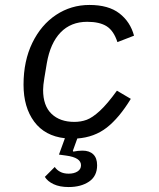

<svg xmlns="http://www.w3.org/2000/svg" viewBox="-20 -548 640 775"><path d="M521 -404 454 -378Q439 -424 410.5 -442Q382 -460 332 -460Q266 -460 224.5 -417Q183 -374 169 -293L159 -233Q154 -203 154 -185Q154 -121 188 -88.5Q222 -56 280 -56Q307 -56 330 -64.5Q353 -73 383 -100.5Q413 -128 452 -182L508 -149Q461 -72 411 -33Q361 6 292 11L274 61L276 64Q295 60 313 60Q341 60 356.5 75Q372 90 372 119Q372 163 339.5 185Q307 207 257 207Q221 207 196.5 195.5Q172 184 161 166L201 126Q209 138 223 145.5Q237 153 257 153Q279 153 293 144Q307 135 307 119Q307 88 247 80L218 76L242 10Q161 1 118 -57Q75 -115 75 -206Q75 -302 110.5 -375Q146 -448 206.5 -488Q267 -528 341 -528Q418 -528 462 -494Q506 -460 521 -404Z"/></svg>

Font: iA Writer Mono V
Style: Regular
Weight: 400
Italic angle: -9.5°
Designer: Mike Abbink, Paul van der Laan, Pieter van Rosmalen
Foundry: Bold Monday
Version: Version 2.000